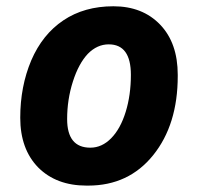

<svg xmlns="http://www.w3.org/2000/svg" viewBox="-20 -576 625 606"><path d="M541 -335.9Q541 -182.6 463.6 -86.4Q386.2 9.8 258.3 9.8Q255.4 9.8 252.9 9.8Q157.7 9.8 100.6 -47.4Q43.9 -105.5 43.9 -204.3Q43.9 -303.2 78.6 -385.3Q113.8 -467.3 179.9 -511.7Q246.1 -556.2 337.9 -556.2Q429.7 -556.2 485.4 -498.3Q541 -440.4 541 -339.8Q541 -337.9 541 -335.9ZM393.1 -339.8Q393.1 -436 323.2 -436Q286.6 -436 257.3 -406.2Q228 -375 210 -318.4Q191.9 -261.7 191.9 -200.2Q191.9 -109.9 265.1 -109.9Q301.8 -109.9 331.1 -139.9Q360.4 -169.9 376.7 -222.9Q393.1 -275.9 393.1 -339.8Z"/></svg>

Font: Open Sans Hebrew
Style: Bold Italic
Weight: 700
Italic angle: -12°
Foundry: Ascender Corporation, Yanek Iontef
Version: Version 2.001;PS 002.001;hotconv 1.0.70;makeotf.lib2.5.58329